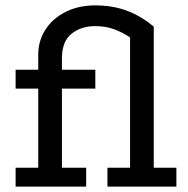

<svg xmlns="http://www.w3.org/2000/svg" viewBox="-20 -693 698 713"><path d="M551 -70H635V0H379V-70H463V-554Q433 -574 402 -585Q371 -596 333 -596Q281 -596 245.5 -567.5Q210 -539 210 -477V-434H334V-364H210V-70H300V0H38V-70H122V-364H38V-434H122V-489Q122 -542 149 -583.5Q176 -625 224 -649Q272 -673 334 -673Q398 -673 450.5 -653.5Q503 -634 551 -594Z"/></svg>

Font: Podkova Medium
Style: Regular
Weight: 500
Designer: Ilya Yudin
Foundry: Cyreal (www.cyreal.org)
Version: Version 2.103